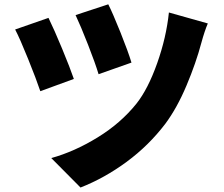

<svg xmlns="http://www.w3.org/2000/svg" viewBox="-20 -796 1017 872"><path d="M577.1 -511.7 427.7 -459Q413.1 -507.8 379.9 -592.8Q346.7 -677.7 323.2 -727.5L471.7 -776.4Q491.2 -738.3 526.9 -649.4Q562.5 -560.5 577.1 -511.7ZM200.2 -714.8Q225.6 -663.1 262.2 -574.7Q298.8 -486.3 315.4 -437.5L163.1 -381.8Q145.5 -434.6 107.9 -527.8Q70.3 -621.1 48.8 -662.1ZM599.6 -325.2Q652.3 -391.6 693.8 -508.8Q735.4 -626 747.1 -739.3L923.8 -689.5Q909.2 -655.3 894.5 -601.6Q870.1 -509.8 827.1 -407.7Q784.2 -305.7 730.5 -233.4Q655.3 -134.8 555.2 -61Q455.1 12.7 345.7 55.7L212.9 -78.1Q318.4 -107.4 423.3 -171.9Q528.3 -236.3 599.6 -325.2Z"/></svg>

Font: Min Sans Black
Style: Regular
Weight: 900
Designer: Jinseong-Kim, NotoSansCJK, Nunito
Foundry: Jinseong-Kim
Version: Version 1.000